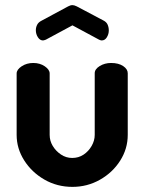

<svg xmlns="http://www.w3.org/2000/svg" viewBox="-20 -721 564 750"><path d="M263 9Q203 9 153.5 -19.5Q104 -48 74.5 -94.5Q45 -141 45 -194V-434Q45 -449 64.5 -462Q84 -475 110 -475Q136 -475 155 -462Q174 -449 174 -434V-194Q174 -171 186 -151Q198 -131 218 -117.5Q238 -104 262 -104Q287 -104 306.5 -117Q326 -130 338 -151Q350 -172 350 -194V-435Q350 -451 369.5 -463Q389 -475 414 -475Q443 -475 461 -463Q479 -451 479 -435V-194Q479 -140 449.5 -93.5Q420 -47 370.5 -19Q321 9 263 9ZM148 -563Q136 -563 128 -575.5Q120 -588 120 -603Q120 -614 125 -624Q130 -634 142 -640L246 -696Q255 -701 263 -701Q270 -701 280 -696L384 -641Q396 -635 400.5 -624.5Q405 -614 405 -602Q405 -588 397.5 -575.5Q390 -563 377 -563Q375 -563 372 -564Q369 -565 367 -566L263 -622L159 -566Q156 -565 153 -564Q150 -563 148 -563Z"/></svg>

Font: Dosis
Style: Bold
Weight: 700
Designer: EdgarTolentino, PabloImpallari, IginoMarini
Foundry: EdgarTolentino, PabloImpallari, IginoMarini
Version: Version 3.001; ttfautohint (v1.8.2)